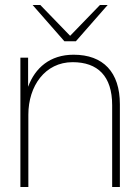

<svg xmlns="http://www.w3.org/2000/svg" viewBox="-20 -752 564 772"><path d="M431 -329V0H462V-333C462 -462 395 -532 276 -532C181 -532 121 -479 93 -403V-520H62V0H94V-291C94 -406 161 -502 272 -502C373 -502 431 -446 431 -329ZM111 -732 239 -586H285L413 -732H382L262 -608L142 -732Z"/></svg>

Font: Aspekta 100
Style: Regular
Weight: 100
Designer: Ivo Dolenc
Version: Version 2.000